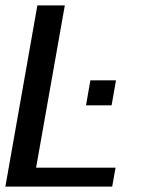

<svg xmlns="http://www.w3.org/2000/svg" viewBox="-30 -695 564 715"><path d="M-10 0H387.8L400.3 -70.5H104.4L211.4 -675H109.2ZM306.6 -395.9 290.3 -302.8H385.6L401.9 -395.9Z"/></svg>

Font: Anybody Thin
Style: Italic
Weight: 100
Italic angle: -10°
Designer: Tyler Finck
Foundry: Etcetera Type Company
Version: Version 1.114;gftools[0.9.25]